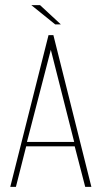

<svg xmlns="http://www.w3.org/2000/svg" viewBox="-20 -728 396 748"><path d="M20 0 169 -591H188L336 0H312L271 -158H82L42 0ZM85 -175H269L178 -534ZM195 -633 102 -708H136L217 -633Z"/></svg>

Font: Alumni Sans SC Thin
Style: Regular
Weight: 100
Designer: Robert E. Leuschke
Foundry: Robert E. Leuschke
Version: Version 1.018